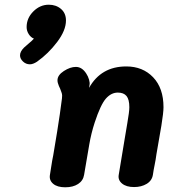

<svg xmlns="http://www.w3.org/2000/svg" viewBox="-20 -793 752 815"><path d="M674 -338Q674 -315 665 -259.5Q656 -204 644 -138Q641 -115 636.5 -93.5Q632 -72 629 -51Q625 -26 602.5 -12.5Q580 1 549 1Q516 1 498 -14Q480 -29 484 -51L510 -208Q512 -222 520.5 -270.5Q529 -319 529 -338Q529 -371 517 -385.5Q505 -400 480 -400Q452 -400 429.5 -374.5Q407 -349 382 -273Q367 -227 359 -180L337 -51Q333 -26 311.5 -12Q290 2 257 2Q223 2 205.5 -13Q188 -28 192 -51Q195 -68 198 -89Q201 -110 206 -134Q210 -156 222.5 -233.5Q235 -311 243 -375Q245 -388 242 -398Q239 -408 235.5 -416Q232 -424 230 -428Q224 -442 224 -452Q224 -474 251 -491.5Q278 -509 302 -509Q328 -509 346 -481Q354 -469 358 -455Q362 -441 360 -432L358 -420Q409 -511 516 -511Q586 -511 630 -465Q674 -419 674 -338ZM260 -706Q260 -664 222.5 -614.5Q185 -565 137 -531Q120 -520 107 -520Q90 -520 77.5 -532Q65 -544 65 -558Q65 -574 82 -591Q88 -597 102 -608.5Q116 -620 124 -629Q111 -634 102 -648Q93 -662 93 -678Q93 -716 121.5 -744.5Q150 -773 187 -773Q218 -773 239 -755Q260 -737 260 -706Z"/></svg>

Font: Mali
Style: Bold Italic
Weight: 700
Italic angle: -10°
Version: Version 1.000; ttfautohint (v1.6)